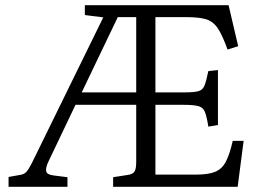

<svg xmlns="http://www.w3.org/2000/svg" viewBox="-20 -720 1013 740"><path d="M13 0V-38L58 -46Q73 -48 82 -58Q91 -68 103 -92L378 -653L307 -662V-700H861L898 -542L857 -529Q837 -585 819 -611.5Q801 -638 773.5 -646Q746 -654 698 -654H579V-364H693Q730 -364 746 -369Q762 -374 768.5 -391Q775 -408 783 -446L820 -450V-238L783 -232Q777 -270 770 -288Q763 -306 744.5 -311Q726 -316 686 -316H579V-47H735Q782 -47 808.5 -57.5Q835 -68 850 -96Q865 -124 877 -177H919L896 0H416V-37L474 -46Q492 -49 498.5 -59Q505 -69 505 -97V-316H271L167 -98Q155 -73 158 -60Q161 -47 185 -44L240 -37V0ZM295 -364H505V-654H434Z"/></svg>

Font: Literata 12pt Light
Style: Regular
Weight: 300
Designer: Latin by Veronika Burian and Jose Scaglione. Greek by Irene Vlachou. Cyrillic by Vera Evstafieva.
Foundry: TypeTogether
Version: Version 3.002